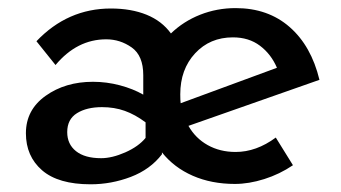

<svg xmlns="http://www.w3.org/2000/svg" viewBox="-20 -451 854 481"><path d="M670.9 -106.4 713.9 -37.1Q680.7 -14.6 642.1 -2.4Q603.5 9.8 568.4 9.8Q509.8 9.8 462.9 -10.7Q416 -31.2 385.7 -69.3V-64.5Q356.4 -26.4 307.6 -7.8Q258.8 10.7 207 10.7Q126 10.7 85.4 -24.4Q44.9 -59.6 44.9 -117.2Q44.9 -175.8 94.2 -210.9Q143.6 -246.1 212.9 -246.1Q247.1 -246.1 280.3 -237.3Q313.5 -228.5 338.9 -213.9V-262.7Q338.9 -311.5 310.1 -332Q281.2 -352.5 246.1 -352.5Q172.9 -352.5 119.1 -288.1L71.3 -347.7Q149.4 -429.7 257.8 -429.7Q308.6 -429.7 347.2 -414.1Q385.7 -398.4 408.2 -367.2Q439.5 -397.5 481.4 -414.1Q523.4 -430.7 570.3 -430.7Q651.4 -430.7 705.6 -383.3Q759.8 -335.9 780.3 -251L452.1 -135.7Q469.7 -104.5 500.5 -87.4Q531.2 -70.3 570.3 -70.3Q622.1 -70.3 670.9 -106.4ZM431.6 -214.8Q431.6 -200.2 432.6 -192.4L673.8 -281.2Q659.2 -315.4 631.3 -336.4Q603.5 -357.4 563.5 -357.4Q505.9 -357.4 468.8 -317.4Q431.6 -277.3 431.6 -214.8ZM344.7 -105.5V-144.5Q318.4 -164.1 292.5 -173.3Q266.6 -182.6 235.4 -182.6Q197.3 -182.6 172.9 -167.5Q148.4 -152.3 148.4 -120.1Q148.4 -89.8 170.4 -72.3Q192.4 -54.7 233.4 -54.7Q260.7 -54.7 293.9 -69.3Q327.1 -84 344.7 -105.5Z"/></svg>

Font: Josefin Sans CFJ
Style: Regular
Weight: 400
Designer: Santiago Orozco
Foundry: Typemade
Version: Version 2.000